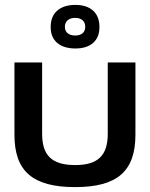

<svg xmlns="http://www.w3.org/2000/svg" viewBox="-20 -755 612 784"><path d="M39 -205C39 -56 113 9 287 9C459 9 533 -56 533 -205V-500H420V-209C420 -120 380 -81 287 -81C192 -81 152 -120 152 -209V-500H39ZM187 -643C187 -590 223 -557 288 -557C351 -557 386 -590 386 -643V-646C386 -701 351 -735 288 -735C223 -735 187 -701 187 -646ZM245 -645V-646C245 -668 261 -682 287 -682C313 -682 328 -668 328 -646V-645C328 -623 313 -610 287 -610C261 -610 245 -623 245 -645Z"/></svg>

Font: LT Wave Medium
Style: Regular
Weight: 500
Designer: Daniel Lyons
Version: Version 2.5 (Glyphs App)